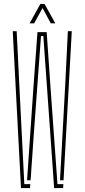

<svg xmlns="http://www.w3.org/2000/svg" viewBox="-20 -959 431 979"><path d="M256 0 236 -284 201 -775H189L153 -284L136 -40H118L152 -535L171 -795H218L236 -535L273 -20H303L302 0ZM87 0 45 -800H65L78 -535L104 -20H134.5L133 0ZM286 -40 313 -535 326 -800H346L304 -40ZM131 -840 186 -939H207L262 -840H239L197 -918L154 -840Z"/></svg>

Font: Big Shoulders Stencil Display Thin Thin
Style: Regular
Weight: 250
Version: Version 2.001